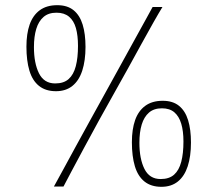

<svg xmlns="http://www.w3.org/2000/svg" viewBox="-20 -720 840 741"><path d="M188 0Q200 -21 222 -62Q244 -103 271.5 -153Q299 -203 327.5 -255Q356 -307 380 -350Q406 -397 435.5 -450.5Q465 -504 492.5 -554Q520 -604 540.5 -641Q561 -678 569 -693H607Q594 -672 573 -635Q552 -598 526.5 -551.5Q501 -505 474 -456Q447 -407 422 -363Q395 -315 364 -259Q333 -203 304.5 -149.5Q276 -96 254.5 -56Q233 -16 225 0ZM196 -368Q156 -368 130.5 -388.5Q105 -409 93.5 -447.5Q82 -486 82 -540Q82 -590 94.5 -625.5Q107 -661 133.5 -680.5Q160 -700 201 -700Q240 -700 264 -680.5Q288 -661 299 -625Q310 -589 310 -539Q310 -486 297.5 -447.5Q285 -409 259.5 -388.5Q234 -368 196 -368ZM193 -398Q226 -398 245 -415Q264 -432 272.5 -464.5Q281 -497 281 -543Q281 -583 273 -611.5Q265 -640 246.5 -655.5Q228 -671 198 -671Q167 -671 148 -654.5Q129 -638 120 -608.5Q111 -579 111 -538Q111 -476 130.5 -437Q150 -398 193 -398ZM603 1Q563 1 537.5 -19.5Q512 -40 500.5 -78.5Q489 -117 489 -171Q489 -221 501.5 -256.5Q514 -292 540.5 -311.5Q567 -331 608 -331Q647 -331 671 -311.5Q695 -292 706 -256Q717 -220 717 -170Q717 -117 704.5 -78.5Q692 -40 666.5 -19.5Q641 1 603 1ZM600 -29Q633 -29 652 -46Q671 -63 679.5 -95.5Q688 -128 688 -174Q688 -214 679.5 -242.5Q671 -271 653 -286.5Q635 -302 605 -302Q574 -302 555 -285.5Q536 -269 527 -239.5Q518 -210 518 -169Q518 -107 537.5 -68Q557 -29 600 -29Z"/></svg>

Font: Truculenta Thin
Style: Regular
Weight: 250
Version: Version 1.002